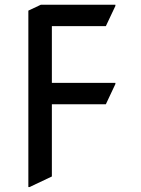

<svg xmlns="http://www.w3.org/2000/svg" viewBox="-20 -757 587 797"><path d="M97.7 19.5V-712.9L149.4 -737.3H459V-732.4L419.4 -648.4H195.3V-413.1H459V-408.2L419.4 -324.2H195.3V-24.4L102.5 19.5Z"/></svg>

Font: Nova Square
Style: Book
Weight: 400
Version: Version 2.000